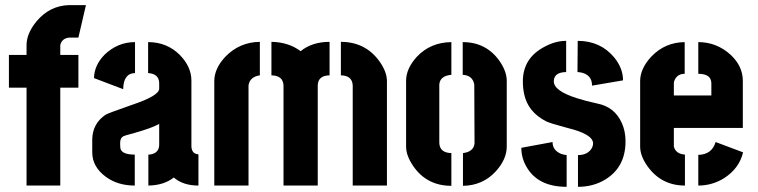

<svg xmlns="http://www.w3.org/2000/svg" viewBox="-20 -720 2940 745"><path d="M14.6 -379.9V-506.8H83V-544.9Q83 -590.8 123 -638.7Q173.8 -698.2 248 -700.2H313.5L284.2 -574.2H249Q219.7 -571.3 213.9 -544.9V-506.8H284.2V-379.9H213.9V0H83V-379.9Z M337.9 -128.9Q337.9 -72.3 391.6 -33.2Q437.5 0 502.9 0V-120.1Q453.1 -120.1 447.3 -143.6Q446.3 -149.4 446.3 -155.3V-168.9Q447.3 -185.5 459 -191.4Q463.9 -194.3 495.1 -202.1Q571.3 -223.6 597.7 -239.3V-159.2Q597.7 -129.9 570.3 -122.1Q563.5 -120.1 555.7 -120.1V0Q616.2 -1 654.3 -31.2Q690.4 0 750 0V-121.1Q723.6 -123 722.7 -152.3V-407.2Q722.7 -460.9 677.7 -506.8Q627.9 -556.6 554.7 -556.6V-436.5Q596.7 -433.6 597.7 -398.4V-376Q597.7 -348.6 493.2 -313.5Q403.3 -282.2 390.6 -275.4Q338.9 -241.2 337.9 -178.7ZM344.7 -417 458 -374Q459 -435.5 503.9 -436.5V-556.6Q436.5 -556.6 385.7 -507.8Q345.7 -466.8 344.7 -417Z M811.5 0V-405.3Q811.5 -454.1 854.5 -500Q909.2 -556.6 988.3 -557.6V-427.7Q949.2 -421.9 944.3 -388.7V0ZM1033.2 -427.7V-557.6Q1099.6 -556.6 1146.5 -521.5Q1191.4 -557.6 1258.8 -557.6V-427.7Q1213.9 -426.8 1212.9 -388.7V0H1080.1V-388.7Q1078.1 -426.8 1033.2 -427.7ZM1302.7 -427.7V-557.6Q1397.5 -557.6 1452.1 -482.4Q1481.4 -441.4 1481.4 -405.3V0H1348.6V-388.7Q1346.7 -426.8 1302.7 -427.7Z M1555.7 -151.4V-406.2Q1555.7 -454.1 1597.7 -500Q1650.4 -555.7 1731.4 -556.6V-429.7Q1687.5 -425.8 1684.6 -392.6V-165Q1686.5 -127 1731.4 -126V1Q1635.7 1 1583 -76.2Q1555.7 -116.2 1555.7 -151.4ZM1776.4 1V-126Q1817.4 -130.9 1821.3 -163.1L1820.3 -392.6Q1813.5 -427.7 1775.4 -429.7V-556.6Q1867.2 -556.6 1918.9 -482.4Q1946.3 -442.4 1946.3 -406.2V-151.4Q1946.3 -102.5 1904.3 -55.7Q1853.5 0 1776.4 1Z M2002.9 -146.5 2124 -168.9Q2124 -136.7 2157.2 -123Q2168.9 -119.1 2178.7 -118.2V4.9Q2065.4 4.9 2021.5 -75.2Q2002.9 -108.4 2002.9 -146.5ZM2008.8 -404.3Q2008.8 -495.1 2093.8 -539.1Q2135.7 -561.5 2176.8 -561.5V-440.4Q2128.9 -439.5 2128.9 -404.3Q2128.9 -367.2 2218.8 -338.9Q2252 -328.1 2296.9 -318.4Q2364.3 -305.7 2392.6 -243.2Q2407.2 -210.9 2407.2 -171.9Q2407.2 -70.3 2327.1 -22.5Q2281.2 4.9 2222.7 4.9V-118.2Q2256.8 -118.2 2273.4 -140.6Q2281.2 -151.4 2281.2 -164.1Q2281.2 -194.3 2207 -216.8Q2195.3 -219.7 2170.9 -226.6Q2119.1 -240.2 2099.6 -249Q2028.3 -285.2 2013.7 -355.5Q2008.8 -378.9 2008.8 -404.3ZM2220.7 -440.4 2221.7 -561.5Q2309.6 -561.5 2363.3 -497.1Q2397.5 -455.1 2397.5 -408.2L2277.3 -387.7Q2277.3 -431.6 2230.5 -439.5Q2224.6 -440.4 2220.7 -440.4Z M2463.9 -151.4V-407.2Q2464.8 -455.1 2507.8 -501Q2560.5 -555.7 2636.7 -556.6V-433.6Q2608.4 -433.6 2597.7 -409.2Q2594.7 -403.3 2594.7 -398.4V-349.6H2740.2V-397.5Q2739.3 -433.6 2689.5 -433.6V-556.6Q2760.7 -556.6 2814.5 -507.8Q2861.3 -464.8 2862.3 -408.2V-223.6H2594.7V-151.4Q2601.6 -123 2637.7 -120.1V0Q2545.9 0 2492.2 -75.2Q2463.9 -115.2 2463.9 -151.4ZM2689.5 0V-119.1Q2742.2 -120.1 2756.8 -168.9L2863.3 -128.9Q2848.6 -66.4 2789.1 -28.3Q2743.2 0 2689.5 0Z"/></svg>

Font: Post No Bills Colombo ExtraBold
Style: Regular
Weight: 800
Designer: Kosala Senevirathne, Siva Puranthara, Lasantha Premarathna, Tharique Azeez
Foundry: Mooniak
Version: Version 1.220 ; ttfautohint (v1.6)